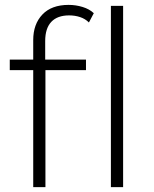

<svg xmlns="http://www.w3.org/2000/svg" viewBox="-20 -766 629 786"><path d="M116 0V-602Q116 -667 153.5 -706.5Q191 -746 261 -746Q290 -746 318 -737.5Q346 -729 364 -712L344 -674Q329 -689 308 -696Q287 -703 263 -703Q215 -703 190 -676.5Q165 -650 165 -598V-510L166 -486V0ZM20 -479V-522H332V-479ZM434 0V-742H484V0Z"/></svg>

Font: Modern
Style: Regular
Weight: 300
Designer: Julieta Ulanovsky
Foundry: Julieta Ulanovsky
Version: Version 8.000